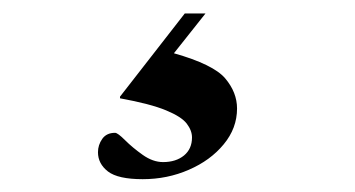

<svg xmlns="http://www.w3.org/2000/svg" viewBox="-20 -40 540 292"><path d="M197 232.5Q159.5 232.5 144.2 220.8Q129 209 129 191.5Q129 180.5 135.5 171.2Q142 162 155 162Q159 162 170.2 173.2Q181.5 184.5 197 195.5Q212.5 206.5 228 206.5Q247.5 206.5 259.8 196.5Q272 186.5 272 169Q272 158.5 264 148Q256 137.5 232.5 127.8Q209 118 162.5 109.5V107L261 -19.5H292.5L244.5 41Q304.5 58 322.5 79.2Q340.5 100.5 340.5 125Q340.5 155 320.2 179.5Q300 204 267.2 218.2Q234.5 232.5 197 232.5Z"/></svg>

Font: Newsreader Display
Style: Bold
Weight: 700
Designer: Hugues Gentile
Foundry: Production Type
Version: Version 1.001